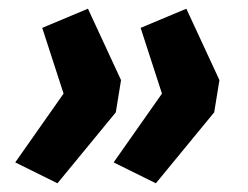

<svg xmlns="http://www.w3.org/2000/svg" viewBox="-20 -488 570 441"><path d="M112 -67 15 -115 126 -273 77 -424 182 -468 258 -304 246 -230ZM338 -67 241 -115 352 -273 303 -424 408 -468 484 -304 472 -230Z"/></svg>

Font: Nunito Sans 11pt ExtraBold
Style: Italic
Weight: 800
Italic angle: -9°
Version: Version 3.101;gftools[0.9.27]